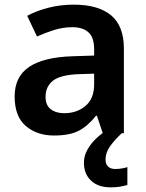

<svg xmlns="http://www.w3.org/2000/svg" viewBox="-20 -573 630 826"><path d="M297 -553Q403 -553 458 -507Q513 -461 513 -364V0H422L397 -75H393Q358 -31 319 -10.5Q280 10 212 10Q139 10 91 -31Q43 -72 43 -158Q43 -243 105 -285Q167 -327 292 -331L385 -334V-361Q385 -412 360.5 -434Q336 -456 292 -456Q251 -456 213 -444Q175 -432 139 -416L97 -505Q138 -527 189.5 -540Q241 -553 297 -553ZM320 -254Q239 -251 207.5 -225.5Q176 -200 176 -157Q176 -120 198.5 -103Q221 -86 256 -86Q311 -86 348 -117.5Q385 -149 385 -210V-256ZM434 113Q434 133 445 143.5Q456 154 475 154Q491 154 505 151.5Q519 149 528 146V223Q513 227 496 230Q479 233 457 233Q402 233 371.5 204Q341 175 341 127Q341 98 356 71Q371 44 394.5 22Q418 0 445 -16L504 0Q470 32 452 58.5Q434 85 434 113Z"/></svg>

Font: Noto Sans NKo Unjoined SemiBold
Style: Regular
Weight: 600
Designer: Monotype Design Team
Foundry: Monotype Imaging Inc.
Version: Version 2.004